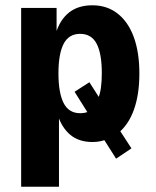

<svg xmlns="http://www.w3.org/2000/svg" viewBox="-20 -526 590 726"><path d="M60 180V-496H194V-400H191Q207 -452 241.5 -479Q276 -506 329 -506Q385 -506 425 -474.5Q465 -443 486 -385.5Q507 -328 507 -248Q507 -169 486.5 -111.5Q466 -54 426 -22L427 -42L477 35L419 74L367 -8L389 -1Q374 5 360 8Q346 11 330 11Q278 11 245.5 -16.5Q213 -44 198 -92H203V180ZM283 -98Q293 -98 300.5 -99.5Q308 -101 317 -105L316 -93L262 -179L318 -215L366 -140L350 -151Q358 -169 361.5 -193.5Q365 -218 365 -249Q365 -323 345.5 -360.5Q326 -398 283 -398Q240 -398 220.5 -360Q201 -322 201 -249Q201 -175 220.5 -136.5Q240 -98 283 -98Z"/></svg>

Font: Nunito Sans 10pt Condensed ExtraBold
Style: Regular
Weight: 800
Width: 3
Designer: Vernon Adams
Foundry: Vernon Adams
Version: Version 3.101;gftools[0.9.27]